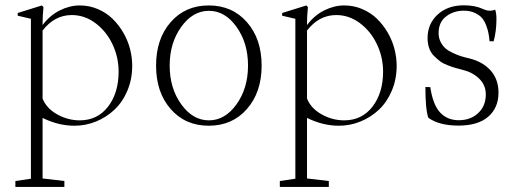

<svg xmlns="http://www.w3.org/2000/svg" viewBox="-20 -467 1986 731"><path d="M38.6 244.6V222.2L97.7 213.4V-395.5L47.4 -407.2V-417.5L139.6 -446.3L145.5 -439.9Q142.1 -407.2 142.1 -377.9V-371.6Q169.9 -408.7 207.8 -427.5Q245.6 -446.3 283.7 -446.3Q319.8 -446.3 352.1 -432.6Q384.3 -418.9 408 -396Q431.6 -373 449 -343.5Q466.3 -314 474.9 -281.2Q483.4 -248.5 483.4 -216.8Q483.4 -165.5 465.1 -122.1Q446.8 -78.6 416 -49.6Q385.3 -20.5 345.7 -4.4Q306.2 11.7 263.2 11.7Q202.6 11.7 142.1 -18.1V212.4L225.1 222.2V244.6ZM253.4 -409.7Q187.5 -409.7 142.1 -350.6V-91.8Q156.7 -54.7 197.5 -31.7Q238.3 -8.8 283.7 -8.8Q351.1 -8.8 391.4 -61Q431.6 -113.3 431.6 -194.3Q431.6 -249.5 408 -299.1Q384.3 -348.6 343 -379.2Q301.8 -409.7 253.4 -409.7Z M920.2 -52Q864.3 11.7 774.9 11.7Q685.5 11.7 629.9 -51.8Q574.2 -115.2 574.2 -217.3Q574.2 -319.3 629.9 -382.8Q685.5 -446.3 774.9 -446.3Q864.3 -446.3 920.2 -382.6Q976.1 -318.8 976.1 -217.3Q976.1 -115.7 920.2 -52ZM669.9 -70.1Q713.9 -8.8 775.4 -8.8Q836.9 -8.8 880.6 -70.1Q924.3 -131.3 924.3 -217.3Q924.3 -303.2 880.6 -364.5Q836.9 -425.8 775.4 -425.8Q713.9 -425.8 669.9 -364.5Q626 -303.2 626 -217.3Q626 -131.3 669.9 -70.1Z M1045.4 244.6V222.2L1104.5 213.4V-395.5L1054.2 -407.2V-417.5L1146.5 -446.3L1152.3 -439.9Q1148.9 -407.2 1148.9 -377.9V-371.6Q1176.8 -408.7 1214.6 -427.5Q1252.4 -446.3 1290.5 -446.3Q1326.7 -446.3 1358.9 -432.6Q1391.1 -418.9 1414.8 -396Q1438.5 -373 1455.8 -343.5Q1473.1 -314 1481.7 -281.2Q1490.2 -248.5 1490.2 -216.8Q1490.2 -165.5 1471.9 -122.1Q1453.6 -78.6 1422.9 -49.6Q1392.1 -20.5 1352.5 -4.4Q1313 11.7 1270 11.7Q1209.5 11.7 1148.9 -18.1V212.4L1231.9 222.2V244.6ZM1260.3 -409.7Q1194.3 -409.7 1148.9 -350.6V-91.8Q1163.6 -54.7 1204.3 -31.7Q1245.1 -8.8 1290.5 -8.8Q1357.9 -8.8 1398.2 -61Q1438.5 -113.3 1438.5 -194.3Q1438.5 -249.5 1414.8 -299.1Q1391.1 -348.6 1349.9 -379.2Q1308.6 -409.7 1260.3 -409.7Z M1725.1 11.2Q1652.3 11.2 1610.8 -18.6Q1599.6 -49.8 1599.6 -135.7L1618.2 -135.3Q1628.4 -67.4 1656 -38.3Q1683.6 -9.3 1726.6 -9.3Q1772 -9.3 1800.8 -36.6Q1829.6 -64 1829.6 -107.4Q1829.6 -142.6 1804.9 -167Q1780.3 -191.4 1742.7 -200.7Q1725.6 -205.1 1714.4 -208.3Q1703.1 -211.4 1685.1 -218.3Q1667 -225.1 1655.3 -233.9Q1643.6 -242.7 1631.6 -254.9Q1619.6 -267.1 1613.8 -284.2Q1607.9 -301.3 1607.9 -322.3Q1607.9 -376 1646 -411.4Q1684.1 -446.8 1746.6 -446.8Q1789.6 -446.8 1820.3 -432.1Q1842.8 -421.4 1865.2 -430.2Q1870.1 -417.5 1870.1 -394.5Q1870.1 -348.6 1859.4 -309.6L1843.8 -310.1Q1842.3 -327.1 1839.8 -340.3Q1837.4 -353.5 1830.8 -370.8Q1824.2 -388.2 1814.5 -399.2Q1804.7 -410.2 1787.1 -418.2Q1769.5 -426.3 1746.1 -426.3Q1707 -426.3 1678.5 -404.5Q1649.9 -382.8 1649.9 -340.8Q1649.9 -322.3 1657.7 -307.1Q1665.5 -292 1676.3 -282.7Q1687 -273.4 1704.3 -265.4Q1721.7 -257.3 1734.9 -253.2Q1748 -249 1767.1 -244.6Q1818.4 -231.9 1848.1 -198.5Q1877.9 -165 1877.9 -114.3Q1877.9 -56.6 1838.9 -22.7Q1799.8 11.2 1725.1 11.2Z"/></svg>

Font: Elstob ExtraLight
Style: Regular
Weight: 200
Designer: Peter S. Baker
Version: Version 1.015